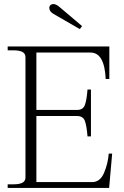

<svg xmlns="http://www.w3.org/2000/svg" viewBox="-20 -930 614 950"><path d="M224 -891Q224 -900 230 -905Q236 -910 244 -910Q258 -910 276 -894L386 -801L375 -786L245 -861Q224 -873 224 -891ZM535 -170 520 0H18V-18H46Q76 -18 91 -26Q106 -34 106 -52V-647Q106 -665 91 -673Q76 -681 46 -681H18V-700H521V-539H503Q497 -670 428 -670H160V-386H361Q391 -386 400 -410.5Q409 -435 413 -487H430V-255H413Q409 -307 400 -331.5Q391 -356 361 -356H160V-29H436Q475 -29 494.5 -74Q514 -119 518 -170Z"/></svg>

Font: Taviraj ExtraLight
Style: Regular
Weight: 200
Designer: Katatrad Team
Foundry: CadsonDemak
Version: Version 1.030